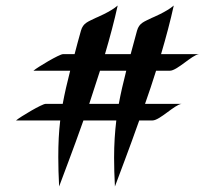

<svg xmlns="http://www.w3.org/2000/svg" viewBox="-20 -629 776 695"><path d="M609 -609C583 -586 529 -564 529 -564C501 -550 484 -546 476 -518L453 -433H360C378 -494 394 -554 406 -609C380 -586 326 -564 326 -564C298 -550 281 -546 273 -518C264 -487 257 -459 250 -433H208C195 -433 116 -386 101 -373H234C223 -330 214 -291 207 -253H145C132 -253 53 -206 38 -193H198C193 -152 191 -109 191 -60C191 -28 192 7 194 46C209 5 244 -85 282 -193H401C396 -151 393 -108 393 -58C393 -26 394 8 396 46C411 5 446 -85 484 -193H532C558 -193 612 -250 637 -253H505C519 -292 532 -332 545 -373H595C621 -373 675 -430 700 -433H563C581 -494 597 -554 609 -609ZM342 -373H437C426 -330 417 -291 410 -253H303Z"/></svg>

Font: Eagle Lake
Style: Regular
Weight: 400
Designer: Astigmatic (AOETI)
Foundry: Astigmatic (AOETI)
Version: Version 1.000